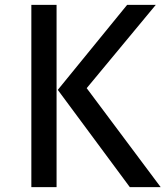

<svg xmlns="http://www.w3.org/2000/svg" viewBox="-20 -764 676 784"><path d="M211 -744H108V0H211ZM616 -744H499L216 -397L510 0H636L334 -404Z"/></svg>

Font: Glow Sans SC Normal Medium
Style: Regular
Weight: 600
Designer: Ryoko NISHIZUKA (kana, bopomofo & ideographs); Paul D. Hunt (Latin, Greek & Cyrillic); Sandoll Communications, Soo-young
Version: Version 0.93